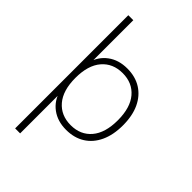

<svg xmlns="http://www.w3.org/2000/svg" viewBox="-279 -831 1142 1142"><g transform="rotate(45 291.5 -260.0)"><path d="M88 216V-736H130V-369H119Q136 -434 186 -471Q236 -508 308 -508Q376 -508 425.5 -477Q475 -446 502 -388.5Q529 -331 529 -250Q529 -170 502 -112Q475 -54 425.5 -23Q376 8 308 8Q236 8 186 -29Q136 -66 119 -131H130V216ZM308 -31Q390 -31 438 -87.5Q486 -144 486 -250Q486 -356 438 -412.5Q390 -469 308 -469Q226 -469 177.5 -412.5Q129 -356 129 -250Q129 -144 177.5 -87.5Q226 -31 308 -31Z"/></g></svg>

Font: Mulish ExtraLight ExtraLight
Style: Regular
Weight: 250
Version: Version 3.603